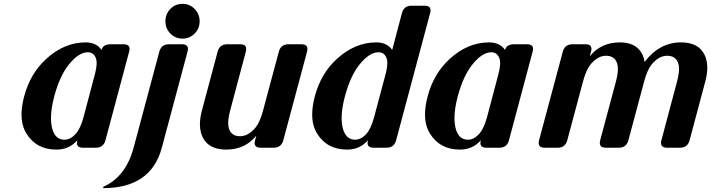

<svg xmlns="http://www.w3.org/2000/svg" viewBox="-20 -767 3693 997"><path d="M410.2 0Q379.4 0 379.4 -24.4Q379.4 -29.8 381.8 -39.1Q339.8 9.8 272.9 9.8Q168.9 9.8 117.2 -73.7Q91.8 -114.7 91.8 -172.4Q91.8 -215.8 106 -268.6Q137.2 -384.8 218.8 -460Q313 -546.9 424.8 -546.9Q480 -546.9 507.3 -507.8Q515.1 -537.1 553.7 -537.1H622.1Q652.8 -537.1 652.8 -513.2Q652.8 -507.3 650.4 -498L527.8 -39.1Q517.6 0 478 0ZM412.6 -154.3Q412.6 -154.3 471.7 -377.4Q481.9 -416 481.9 -439.9Q481.9 -455.1 478 -464.8Q465.8 -495.6 436 -495.6Q387.7 -495.6 335.4 -429.2Q290 -371.1 262.2 -268.6Q244.6 -202.6 244.6 -153.3Q244.6 -128.4 249 -107.9Q263.2 -41.5 314.5 -41.5Q345.7 -41.5 373.5 -72.3Q396.5 -97.7 412.6 -154.3Z M990.7 -592.8Q964.8 -566.4 927.7 -566.4Q890.6 -566.4 864.7 -592.8Q838.9 -619.1 838.9 -656.7Q838.9 -694.3 864.7 -720.7Q890.6 -747.1 927.7 -747.1Q964.8 -747.1 990.7 -720.7Q1016.6 -694.3 1016.6 -656.7Q1016.6 -619.1 990.7 -592.8ZM515.1 210 517.1 202.6Q633.3 150.9 673.8 0L807.1 -498Q817.4 -537.1 856.9 -537.1H925.3Q956.1 -537.1 956.1 -512.7Q956.1 -507.3 953.6 -498L820.3 0Q764.2 210 515.1 210Z M1333 0Q1302.2 0 1302.2 -24.4Q1302.2 -29.8 1304.7 -39.1L1311 -62.5Q1252.4 9.8 1154.8 9.8Q1074.2 9.8 1040.5 -40.5Q1018.1 -74.2 1018.1 -121.6Q1018.1 -153.8 1028.3 -192.4L1109.9 -498Q1120.1 -537.1 1159.2 -537.1H1227.5Q1258.3 -537.1 1258.3 -512.7Q1258.3 -505.4 1256.3 -498L1175.3 -193.8Q1165 -155.3 1165 -127.9Q1165 -110.8 1168.9 -99.1Q1182.1 -59.6 1226.6 -59.6Q1270 -59.6 1307.6 -105.5Q1329.6 -132.3 1346.2 -193.8L1427.7 -498Q1438 -537.1 1477.1 -537.1H1545.4Q1576.2 -537.1 1576.2 -512.7Q1576.2 -505.4 1574.2 -498L1451.2 -39.1Q1440.9 0 1401.4 0Z M1919.4 0Q1888.7 0 1888.7 -24.4Q1888.7 -29.8 1891.1 -39.1Q1849.1 9.8 1782.2 9.8Q1678.2 9.8 1626.5 -73.7Q1601.1 -114.7 1601.1 -172.4Q1601.1 -215.8 1615.2 -268.6Q1646.5 -384.8 1728 -460Q1822.3 -546.9 1934.1 -546.9Q1989.3 -546.9 2016.6 -507.8L2066.9 -698.2Q2077.1 -737.3 2116.7 -737.3H2185.1Q2215.8 -737.3 2215.8 -712.9Q2215.8 -707.5 2213.4 -698.2L2037.1 -39.1Q2026.9 0 1987.3 0ZM1823.7 -41.5Q1855 -41.5 1882.8 -72.3Q1906.2 -98.1 1922.9 -159.7L1981 -377.4Q1991.2 -415 1991.2 -439.9Q1991.2 -455.1 1987.3 -464.8Q1976.6 -495.6 1945.3 -495.6Q1897 -495.6 1844.7 -429.2Q1799.3 -371.1 1771.5 -268.6Q1753.9 -202.6 1753.9 -153.3Q1753.9 -128.4 1758.3 -107.9Q1773.4 -41.5 1823.7 -41.5Z M2505.4 0Q2474.6 0 2474.6 -24.4Q2474.6 -29.8 2477.1 -39.1Q2435.1 9.8 2368.2 9.8Q2264.2 9.8 2212.4 -73.7Q2187 -114.7 2187 -172.4Q2187 -215.8 2201.2 -268.6Q2232.4 -384.8 2314 -460Q2408.2 -546.9 2520 -546.9Q2575.2 -546.9 2602.5 -507.8Q2610.4 -537.1 2648.9 -537.1H2717.3Q2748 -537.1 2748 -513.2Q2748 -507.3 2745.6 -498L2623 -39.1Q2612.8 0 2573.2 0ZM2507.8 -154.3Q2507.8 -154.3 2566.9 -377.4Q2577.1 -416 2577.1 -439.9Q2577.1 -455.1 2573.2 -464.8Q2561 -495.6 2531.2 -495.6Q2482.9 -495.6 2430.7 -429.2Q2385.3 -371.1 2357.4 -268.6Q2339.8 -202.6 2339.8 -153.3Q2339.8 -128.4 2344.2 -107.9Q2358.4 -41.5 2409.7 -41.5Q2440.9 -41.5 2468.8 -72.3Q2491.7 -97.7 2507.8 -154.3Z M2808.1 0Q2777.3 0 2777.3 -24.4Q2777.3 -31.7 2779.3 -39.1L2902.3 -498Q2912.6 -537.1 2952.1 -537.1H3020.5Q3051.3 -537.1 3051.3 -512.7Q3051.3 -507.3 3048.8 -498L3042.5 -474.6Q3101.1 -546.9 3198.7 -546.9Q3281.7 -546.9 3313 -489.3Q3323.2 -470.2 3327.1 -445.3Q3404.3 -546.9 3516.1 -546.9Q3596.7 -546.9 3630.4 -496.6Q3652.8 -462.9 3652.8 -415.5Q3652.8 -383.3 3642.6 -344.7L3561 -39.1Q3550.8 0 3511.7 0H3443.4Q3412.6 0 3412.6 -24.4Q3412.6 -31.7 3414.6 -39.1L3495.6 -343.3Q3505.9 -381.8 3505.9 -409.2Q3505.9 -426.3 3502 -438Q3488.8 -477.5 3444.3 -477.5Q3400.9 -477.5 3363.3 -431.6Q3341.3 -404.8 3324.7 -343.3L3243.2 -39.1Q3232.9 0 3193.8 0H3125.5Q3094.7 0 3094.7 -24.4Q3094.7 -31.7 3096.7 -39.1L3178.2 -343.3Q3188.5 -381.3 3188.5 -409.2Q3188.5 -426.3 3184.6 -438Q3171.4 -477.5 3127 -477.5Q3083.5 -477.5 3045.9 -431.6Q3023.9 -404.8 3007.3 -343.3L2925.8 -39.1Q2915.5 0 2876.5 0Z"/></svg>

Font: Cursive Sans
Style: Bold
Weight: 700
Italic angle: -15°
Designer: Wojciech Kalinowski "wmk69" (wmk69@o2.pl)
Foundry: Wojciech Kalinowski "wmk69" (wmk69@o2.pl)
Version: Wersja 3.1.0; 2022-02-18